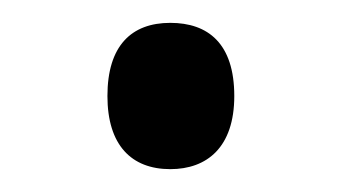

<svg xmlns="http://www.w3.org/2000/svg" viewBox="-20 -139 299 168"><path d="M74 -55C74 -12 95 9 129 9C161 9 185 -10 185 -55C185 -101 162 -119 129 -119C95 -119 74 -99 74 -55Z"/></svg>

Font: Noto Sans Sinhala UI Condensed
Style: Regular
Weight: 400
Width: 3
Designer: Jelle Bosma - Monotype Design Team
Foundry: Monotype Imaging Inc.
Version: Version 2.006